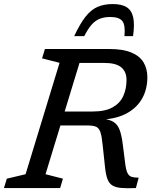

<svg xmlns="http://www.w3.org/2000/svg" viewBox="-40 -952 787 972"><path d="M428.5 -387.5Q493 -387.5 530.5 -408.8Q568 -430 584.2 -466.2Q600.5 -502.5 600.5 -547.5Q600.5 -589 573.8 -611.2Q547 -633.5 487 -633.5H325L347 -704H512Q582.5 -704 625.2 -686Q668 -668 687 -635.8Q706 -603.5 706 -561Q706 -501.5 680.5 -455Q655 -408.5 604.8 -380Q554.5 -351.5 481 -347V-350.5Q516.5 -347 536.5 -333.5Q556.5 -320 566.2 -293Q576 -266 581.5 -221.5L593.5 -127Q597.5 -93 605 -77Q612.5 -61 626.2 -56.8Q640 -52.5 662 -52.5L648 0Q602.5 2 573.8 -0.5Q545 -3 528.5 -13.5Q512 -24 504 -45.5Q496 -67 492 -103L480 -215Q475.5 -262 468.2 -283.2Q461 -304.5 445.5 -310.8Q430 -317 400 -317H229L250.5 -387.5ZM190.5 -70 278.5 -47.5 264.5 0H-20L-5.5 -47.5L89.5 -70L261.5 -634L173 -656.5L187.5 -704H384ZM518 -866Q488.5 -866 465.8 -857.2Q443 -848.5 424.2 -827.5Q405.5 -806.5 386.5 -769H335.5Q365 -832 393 -867.5Q421 -903 454 -917.2Q487 -931.5 530.5 -931.5Q576.5 -931.5 601.8 -915.2Q627 -899 634.5 -863.2Q642 -827.5 633.5 -769H590Q595.5 -825 579.2 -845.5Q563 -866 518 -866Z"/></svg>

Font: Newsreader 7pt
Style: Italic
Weight: 400
Italic angle: -17°
Designer: Hugues Gentile
Foundry: Production Type
Version: Version 1.003